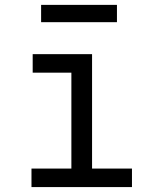

<svg xmlns="http://www.w3.org/2000/svg" viewBox="-20 -760 640 780"><path d="M107.9 0V-75.2H270V-464.8H112.8V-540H354V-75.2H516.1V0ZM147 -669.9V-740.2H455.1V-669.9Z"/></svg>

Font: CommitMono
Style: Regular
Weight: 400
Monospace: yes
Designer: Eigil Nikolajsen
Foundry: Eigil Nikolajsen
Version: Version 1.143